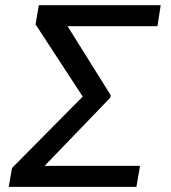

<svg xmlns="http://www.w3.org/2000/svg" viewBox="-20 -732 671 752"><path d="M528.4 -82.4 514.2 0H14.2L27 -73.9L304 -353.7L119.3 -636.4L132.1 -711.6H609.4L596.6 -629.3H244.7L413.4 -359.4L411.9 -349.4L154.8 -82.4Z"/></svg>

Font: Karasuma Gothic
Style: Italic
Weight: 400
Italic angle: -9.39999°
Designer: Rasmus Andersson / Ryoko Nishizuka
Foundry: Genbu
Version: Version 1.00